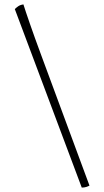

<svg xmlns="http://www.w3.org/2000/svg" viewBox="-20 -764 472 869"><path d="M350 85 47 -723Q52 -728 61.5 -735Q71 -742 86 -744Q94 -718 115.5 -656Q137 -594 167 -513L385 76Q380 79 371 82Q362 85 350 85Z"/></svg>

Font: Texturina 72pt Thin
Style: Regular
Weight: 100
Designer: Guillermo Torres Carreño
Foundry: Omnibus-Type
Version: Version 1.002; ttfautohint (v1.8.3)